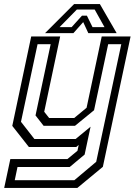

<svg xmlns="http://www.w3.org/2000/svg" viewBox="-40 -718 685 938"><path d="M101 0 20 -103 112.5 -540H254L176 -172L200 -141.5H322.5L383 -191.5L457 -540H598L462.5 97L338 200H-19.5L10.5 59H289.5L338.5 18.5L344.5 -10L332.5 0ZM32 162.5H323L430 72.5L552.5 -502H488.5L419.5 -179.5L326.5 -103.5H173L133.5 -154L207.5 -502H143.5L62.5 -123L128 -39H329.5L402.5 -99L373.5 37L300.5 98H45.5ZM322 -698H448L530 -556H391.5L366.5 -610L318.5 -556H180ZM335.5 -671.5 251 -585.5H310L360.5 -641.5H384.5L412 -585.5H470.5L422.5 -671.5Z"/></svg>

Font: Tourney
Style: Italic
Weight: 400
Italic angle: -12°
Version: Version 1.015